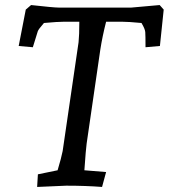

<svg xmlns="http://www.w3.org/2000/svg" viewBox="-20 -735 668 760"><path d="M463 -649H400Q385 -590 377 -538L323 -167Q320 -147 314 -61L400 -54L384 5Q320 0 242 0L127 5L130 -45L208 -61Q223 -111 228 -137L291 -568Q294 -595 294 -649H233Q209 -649 154 -644Q132 -619 129.5 -611Q127 -603 110 -548L54 -553L82 -697L103 -715Q193 -705 212 -705H500L612 -715L628 -697L613 -553L556 -548Q556 -595 555 -608Q554 -621 540 -644Q488 -649 463 -649Z"/></svg>

Font: Andada
Style: Italic
Weight: 400
Italic angle: -8.29999°
Designer: Carolina Giovagnoli
Foundry: Carolina Giovagnoli
Version: Version 1.003